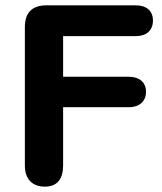

<svg xmlns="http://www.w3.org/2000/svg" viewBox="-20 -690 607 718"><path d="M148 8C194 8 216 -21 216 -71V-289H462C500 -289 526 -310 526 -347C526 -383 500 -403 462 -403H216V-555H489C527 -555 552 -576 552 -613C552 -650 527 -670 489 -670H153C100 -670 73 -642 73 -589V-71C73 -21 100 8 148 8Z"/></svg>

Font: SN Pro
Style: Bold
Weight: 700
Designer: Tobias Whetton
Foundry: Supernotes
Version: Version 1.003;Glyphs 3.3 (3324)